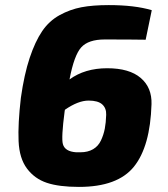

<svg xmlns="http://www.w3.org/2000/svg" viewBox="-20 -722 660 754"><path d="M401 -454Q488 -454 532.5 -416Q577 -378 575 -313Q570 -147 506 -67.5Q442 12 290 12Q212 12 164 -4Q116 -20 86 -60Q56 -100 53 -167.5Q50 -235 62 -338Q75 -430 96.5 -494.5Q118 -559 145.5 -599.5Q173 -640 214 -662.5Q255 -685 299.5 -693.5Q344 -702 407 -702Q509 -702 576 -682L552 -566Q496 -567 391 -567Q327 -567 299 -536Q271 -505 253 -410Q313 -454 401 -454ZM397 -271Q398 -297 381.5 -312Q365 -327 328 -327Q287 -327 235 -291Q235 -289 234 -286Q220 -180 227 -156Q235 -127 279 -124H296Q325 -124 345.5 -136Q366 -148 376.5 -170.5Q387 -193 391.5 -216.5Q396 -240 397 -271Z"/></svg>

Font: Ezarion Extra Bold
Style: Italic
Weight: 800
Italic angle: -8°
Designer: Natanael Gama
Version: Version 1.001;PS 001.001;hotconv 1.0.70;makeotf.lib2.5.58329